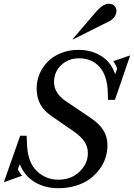

<svg xmlns="http://www.w3.org/2000/svg" viewBox="-46 -970 699 1001"><path d="M257.8 11.2Q189 11.2 135.7 -20.3Q82.5 -51.8 57.1 -113.8L46.9 -86.9Q49.3 -81.5 56.6 -70.6Q64 -59.6 69.8 -54.2L-25.9 -20L59.1 -262.2H92.8L95.2 -210.9Q99.6 -123 146 -78.1Q192.4 -33.2 258.8 -33.2Q324.2 -33.2 368.2 -74.5Q412.1 -115.7 412.1 -171.9Q412.1 -203.6 394.8 -230.7Q377.4 -257.8 337.9 -285.2L224.1 -363.8Q182.6 -391.6 163.8 -427.2Q145 -462.9 145 -509.8Q145 -547.4 159.7 -583Q174.3 -618.7 201.4 -647Q228.5 -675.3 270.5 -692.6Q312.5 -710 362.8 -710Q431.2 -710 482.9 -677.2Q534.7 -644.5 554.2 -583L564.9 -611.8Q561.5 -623 554.4 -635.7Q547.4 -648.4 543.9 -650.9L632.8 -681.2L553.2 -449.2H517.1L516.1 -483.9Q514.2 -574.7 473.6 -620.4Q433.1 -666 366.2 -666Q311 -666 273.4 -630.9Q235.8 -595.7 235.8 -542Q235.8 -485.8 293.9 -444.8L425.8 -356Q471.2 -325.2 492.7 -291.3Q514.2 -257.3 514.2 -211.9Q514.2 -179.2 503.9 -147.2Q493.7 -115.2 472.4 -86.7Q451.2 -58.1 421.4 -36.4Q391.6 -14.6 349.4 -1.7Q307.1 11.2 257.8 11.2ZM332 -765.1 457 -911.1Q491.7 -950.2 521 -950.2Q545.9 -950.2 555.9 -932.9Q565.9 -915.5 557.1 -893.8Q548.3 -872.1 524.9 -859.9L335.9 -765.1Z"/></svg>

Font: Redaction
Style: Italic
Weight: 400
Designer: Jeremy Mickel / Forest Young
Foundry: MCKL
Version: Version 2.001;hotconv 1.0.113;makeotfexe 2.5.65598 DEVELOPME